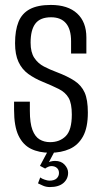

<svg xmlns="http://www.w3.org/2000/svg" viewBox="-20 -612 414 778"><path d="M183 7Q138 7 105.5 -9Q73 -25 55 -62.5Q37 -100 37 -167V-200Q53 -200 69.5 -200Q86 -200 101 -200V-163Q101 -113 111.5 -85.5Q122 -58 140.5 -47Q159 -36 183 -36Q222 -36 246.5 -60.5Q271 -85 271 -148Q271 -193 258 -215.5Q245 -238 218 -251.5Q191 -265 152 -281Q120 -294 94.5 -312.5Q69 -331 55 -361Q41 -391 41 -437Q41 -489 55 -523.5Q69 -558 101 -575Q133 -592 186 -592Q255 -592 292.5 -557.5Q330 -523 330 -460V-395Q315 -395 299.5 -395Q284 -395 268 -395V-445Q268 -493 247.5 -517.5Q227 -542 187 -542Q143 -542 123.5 -516.5Q104 -491 104 -439Q104 -400 119 -377.5Q134 -355 158 -342.5Q182 -330 209 -320Q254 -303 282 -284.5Q310 -266 323 -237Q336 -208 336 -156Q336 -95 316.5 -59.5Q297 -24 262.5 -8.5Q228 7 183 7ZM182 146Q167 146 154.5 140.5Q142 135 134 131L143 107Q149 112 161 116Q173 120 180 120Q200 120 209.5 111Q219 102 219 89Q219 76 210.5 68.5Q202 61 188 61Q182 61 175 64Q168 67 163 71L142 60L174 0H202L175 51L169 49Q176 45 185 42.5Q194 40 203 40Q228 40 242 55.5Q256 71 256 88Q256 113 237 129.5Q218 146 182 146Z"/></svg>

Font: Alumni Sans Thin
Style: Regular
Weight: 400
Version: Version 1.018